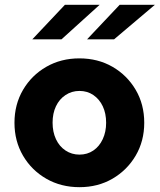

<svg xmlns="http://www.w3.org/2000/svg" viewBox="-20 -766 662 796"><path d="M309.5 10Q233 10 172 -25Q111 -60 75.5 -120.5Q40 -181 40 -257Q40 -333 75.5 -393.5Q111 -454 171.9 -489Q232.8 -524 309 -524Q386 -524 446.5 -489Q507 -454 542.5 -393.7Q578 -333.4 578 -257Q578 -181.2 542.5 -120.8Q507 -60.5 446.5 -25.2Q386 10 309.5 10ZM309.4 -125Q342 -125 367 -142Q392 -159 406 -189.2Q420 -219.4 420 -257Q420 -296 406 -325.5Q392 -355 367 -372Q342 -389 309.4 -389Q277.4 -389 251.7 -372Q226 -355 212 -325.5Q198 -296 198 -257.5Q198 -219 212 -189Q226 -159 251.7 -142Q277.4 -125 309.4 -125ZM114 -603 249 -746H393L235 -603ZM341 -603 476 -746H622L453 -603Z"/></svg>

Font: Red Hat Text VF
Style: Regular
Weight: 300
Designer: Pentagram, MCKL
Foundry: Pentagram, MCKL
Version: Version 1.023